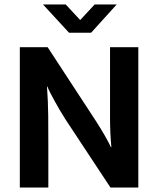

<svg xmlns="http://www.w3.org/2000/svg" viewBox="-20 -842 710 862"><path d="M389 -695H290L173 -822H275L340 -752L405 -822H504ZM69 -630H194L411 -298Q433 -264 451.5 -231.5Q470 -199 478 -181H480Q474 -246 474 -310.5Q474 -375 474 -441V-630H601V0H476L274 -306Q261 -326 248.5 -347.5Q236 -369 225 -389Q214 -409 205.5 -425.5Q197 -442 193 -453H191Q196 -384 196.5 -320.5Q197 -257 197 -191V0H69Z"/></svg>

Font: Mukta Mahee
Style: Bold
Weight: 700
Designer: Shuchita Grover, Noopur Datye, Girish Dalvi, Yashodeep Gholap
Foundry: Ek Type
Version: Version 2.538;PS 1.000;hotconv 16.6.51;makeotf.lib2.5.65220;